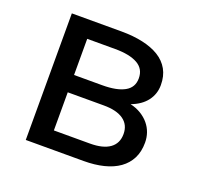

<svg xmlns="http://www.w3.org/2000/svg" viewBox="-98 -640 796 753"><g transform="rotate(20 300.0 -264.0)"><path d="M80.1 0V-528.3H287.6Q336.4 -528.3 376.5 -519.5Q416.5 -510.7 445.1 -493.2Q473.6 -475.6 489 -448.2Q504.4 -420.9 504.4 -383.3Q504.4 -345.7 482.4 -316.9Q460.4 -288.1 418.5 -272.5Q443.8 -266.6 463.4 -254.6Q482.9 -242.7 496.3 -226.6Q509.8 -210.4 516.6 -190.9Q523.4 -171.4 523.4 -149.9Q523.4 -112.3 509.3 -84.2Q495.1 -56.2 468.8 -37.4Q442.4 -18.6 405 -9.3Q367.7 0 321.3 0ZM170.9 -231.9V-72.8H321.3Q376 -72.8 404.3 -93.3Q432.6 -113.8 432.6 -152.8Q432.6 -190.9 404.1 -211.4Q375.5 -231.9 321.3 -231.9ZM170.9 -304.2H288.6Q349.1 -304.2 381.6 -322.3Q414.1 -340.3 414.1 -378.4Q414.1 -418 381.1 -436.5Q348.1 -455.1 287.6 -455.1H170.9Z"/></g></svg>

Font: Roboto Mono
Style: Regular
Weight: 400
Designer: Google
Version: Version 2.000985; 2015; ttfautohint (v1.3)